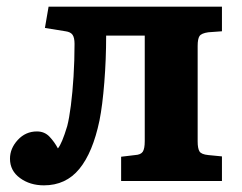

<svg xmlns="http://www.w3.org/2000/svg" viewBox="-20 -544 728 577"><path d="M112 13Q70 13 40 -9Q10 -31 10 -67Q10 -98 33.5 -123.5Q57 -149 91 -149Q114 -149 129 -133Q144 -117 154 -98Q166 -112 182 -165Q188 -188 193 -227Q198 -266 201 -314Q204 -362 204 -412Q204 -431 198 -439.5Q192 -448 177 -450L115 -460L126 -524H647V-450L606 -447Q585 -444 579.5 -435.5Q574 -427 574 -406V-119Q574 -98 579.5 -89Q585 -80 606 -78L647 -74V0H344V-73L386 -78Q403 -79 409 -88Q415 -97 415 -120V-437H299Q299 -366 293.5 -296.5Q288 -227 279 -182Q259 -86 218.5 -36.5Q178 13 112 13Z"/></svg>

Font: Literata 7pt
Style: Bold
Weight: 700
Designer: Latin by Veronika Burian and Jose Scaglione. Greek by Irene Vlachou. Cyrillic by Vera Evstafieva.
Foundry: TypeTogether
Version: Version 3.002